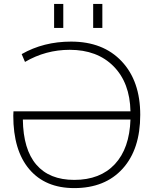

<svg xmlns="http://www.w3.org/2000/svg" viewBox="-20 -953 781 983"><path d="M457 -810V-933H504V-810ZM257 -810V-933H304V-810ZM648 -383Q645 -529 561.5 -613.5Q478 -698 337 -698Q214 -698 108 -636L91 -676Q203 -740 344 -740Q508 -740 603 -639Q698 -538 698 -365Q698 -189 608 -89.5Q518 10 360 10Q212 10 130 -86.5Q48 -183 48 -361Q48 -364 48.5 -372Q49 -380 49 -383ZM648 -341H97Q99 -188 166 -110Q233 -32 360 -32Q493 -32 568 -112.5Q643 -193 648 -341Z"/></svg>

Font: Mplus 1p Light
Style: Regular
Weight: 300
Version: Version 1.061